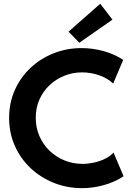

<svg xmlns="http://www.w3.org/2000/svg" viewBox="-20 -980 695 1008"><path d="M411.2 7.8Q332.5 7.8 263.1 -19.8Q193.7 -47.4 140.7 -97.2Q87.8 -147 57.9 -214.3Q27.9 -281.6 27.9 -360.9Q27.9 -440.6 57.9 -507.6Q87.9 -574.6 140.5 -623.9Q193.1 -673.3 261.9 -700.4Q330.8 -727.5 408.2 -727.5Q465.6 -727.5 522.7 -712.1Q579.7 -696.6 626.8 -665.7L574.2 -541.2Q546.4 -568.2 502.6 -584.1Q458.8 -600 410.2 -600Q362.7 -600 319.3 -582.9Q275.8 -565.9 241.6 -534.2Q207.5 -502.6 187.6 -458.9Q167.7 -415.2 167.7 -361.8Q167.7 -309.6 187 -265.4Q206.2 -221.3 240.1 -188.6Q274 -156 318.5 -137.8Q363 -119.7 413.5 -119.7Q442.7 -119.7 473.3 -126.3Q503.8 -132.9 530.8 -146.1Q557.8 -159.3 576.1 -178.9L628.8 -54.8Q582.5 -23.9 525 -8.1Q467.5 7.8 411.2 7.8ZM396.5 -755.6 339.8 -813.6 506.1 -960.3 570.4 -876.9Z"/></svg>

Font: Reddit Sans
Style: Regular
Weight: 400
Designer: Stephen Hutchings
Foundry: Reddit
Version: Version 1.014